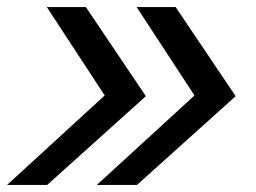

<svg xmlns="http://www.w3.org/2000/svg" viewBox="-21 -521 720 541"><path d="M252 0 527 -252 364 -501H474L643 -250L365 0ZM-1 0 274 -252 111 -501H221L390 -250L112 0Z"/></svg>

Font: Red Hat Text Medium
Style: Italic
Weight: 500
Italic angle: -12°
Designer: Pentagram / MCKL
Foundry: Pentagram / MCKL
Version: Version 1.003; Red Hat Text Medium Italic